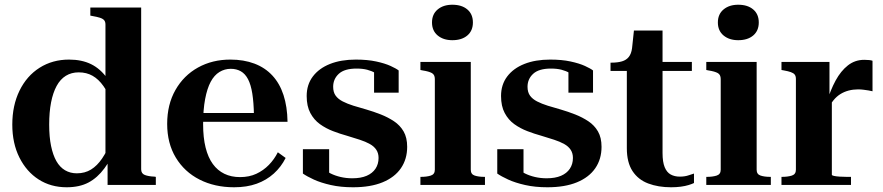

<svg xmlns="http://www.w3.org/2000/svg" viewBox="-20 -782 3736 812"><path d="M577 -66Q577 -48 592.5 -42Q608 -36 633 -35L639 -34V0H435V-121L426 -110V-678Q426 -690 420.5 -696.5Q415 -703 402.5 -707Q390 -711 372 -714L362 -716V-750H577ZM272 -530Q326 -530 365.5 -510.5Q405 -491 434.5 -449.5Q464 -408 487 -344L455 -347Q438 -389 417.5 -418Q397 -447 371.5 -461.5Q346 -476 313 -476Q282 -476 258.5 -461.5Q235 -447 219.5 -418.5Q204 -390 196 -349Q188 -308 188 -255Q188 -203 196 -164.5Q204 -126 218.5 -100.5Q233 -75 255 -62Q277 -49 305 -49Q339 -49 365 -65Q391 -81 412 -112Q433 -143 452 -189L479 -170Q451 -110 421.5 -70Q392 -30 354 -10Q316 10 262 10Q195 10 143.5 -23Q92 -56 62 -116Q32 -176 32 -255Q32 -336 62.5 -398.5Q93 -461 147.5 -495.5Q202 -530 272 -530Z M839 -257Q839 -200 849.5 -158Q860 -116 880 -88.5Q900 -61 929 -47Q958 -33 995 -33Q1034 -33 1064 -47Q1094 -61 1117 -84.5Q1140 -108 1155 -138L1188 -114Q1169 -76 1138 -48Q1107 -20 1065.5 -5Q1024 10 970 10Q888 10 824 -22.5Q760 -55 723.5 -115.5Q687 -176 687 -258Q687 -340 722 -401.5Q757 -463 817.5 -496.5Q878 -530 954 -530Q1011 -530 1056 -513Q1101 -496 1132 -462.5Q1163 -429 1179 -380Q1195 -331 1196 -267H772L771 -304H1078L1054 -295Q1053 -349 1047 -386.5Q1041 -424 1029 -447Q1017 -470 998.5 -480.5Q980 -491 956 -491Q930 -491 908 -477.5Q886 -464 871 -436Q856 -408 847.5 -363Q839 -318 839 -257Z M1581 -114Q1581 -134 1571.5 -148.5Q1562 -163 1544 -173Q1526 -183 1501.5 -191Q1477 -199 1447 -208Q1418 -216 1388 -227.5Q1358 -239 1333 -257Q1308 -275 1292.5 -304Q1277 -333 1277 -376Q1277 -424 1303 -458.5Q1329 -493 1375.5 -511.5Q1422 -530 1485 -530Q1534 -530 1571 -522Q1608 -514 1632 -503Q1656 -492 1666 -484V-390H1562V-496Q1569 -495 1575 -490Q1581 -485 1585.5 -478Q1590 -471 1591.5 -464.5Q1593 -458 1591 -454Q1581 -465 1566.5 -473.5Q1552 -482 1533 -487Q1514 -492 1488 -492Q1437 -492 1413 -470Q1389 -448 1389 -415Q1389 -392 1399.5 -377.5Q1410 -363 1429.5 -353Q1449 -343 1474.5 -335Q1500 -327 1529 -319Q1560 -310 1590.5 -298Q1621 -286 1646.5 -269Q1672 -252 1687 -226Q1702 -200 1702 -161Q1702 -109 1675.5 -70.5Q1649 -32 1598 -11Q1547 10 1473 10Q1421 10 1379 0.5Q1337 -9 1307.5 -22.5Q1278 -36 1261 -48V-151H1372V-29Q1363 -34 1357 -39.5Q1351 -45 1348.5 -50Q1346 -55 1345.5 -60.5Q1345 -66 1347 -73Q1359 -58 1378 -48.5Q1397 -39 1420.5 -33.5Q1444 -28 1470 -28Q1506 -28 1530.5 -38.5Q1555 -49 1568 -68.5Q1581 -88 1581 -114Z M1893 -612Q1855 -612 1831 -632Q1807 -652 1807 -687Q1807 -722 1831 -742Q1855 -762 1893 -762Q1933 -762 1956.5 -742Q1980 -722 1980 -687Q1980 -652 1956.5 -632Q1933 -612 1893 -612ZM1971 -520V-64Q1971 -45 1987.5 -39.5Q2004 -34 2029 -34H2031V0H1758V-34H1760Q1785 -34 1802 -39.5Q1819 -45 1819 -64V-448Q1819 -466 1806.5 -473Q1794 -480 1768 -484L1758 -486V-520Z M2403 -114Q2403 -134 2393.5 -148.5Q2384 -163 2366 -173Q2348 -183 2323.5 -191Q2299 -199 2269 -208Q2240 -216 2210 -227.5Q2180 -239 2155 -257Q2130 -275 2114.5 -304Q2099 -333 2099 -376Q2099 -424 2125 -458.5Q2151 -493 2197.5 -511.5Q2244 -530 2307 -530Q2356 -530 2393 -522Q2430 -514 2454 -503Q2478 -492 2488 -484V-390H2384V-496Q2391 -495 2397 -490Q2403 -485 2407.5 -478Q2412 -471 2413.5 -464.5Q2415 -458 2413 -454Q2403 -465 2388.5 -473.5Q2374 -482 2355 -487Q2336 -492 2310 -492Q2259 -492 2235 -470Q2211 -448 2211 -415Q2211 -392 2221.5 -377.5Q2232 -363 2251.5 -353Q2271 -343 2296.5 -335Q2322 -327 2351 -319Q2382 -310 2412.5 -298Q2443 -286 2468.5 -269Q2494 -252 2509 -226Q2524 -200 2524 -161Q2524 -109 2497.5 -70.5Q2471 -32 2420 -11Q2369 10 2295 10Q2243 10 2201 0.5Q2159 -9 2129.5 -22.5Q2100 -36 2083 -48V-151H2194V-29Q2185 -34 2179 -39.5Q2173 -45 2170.5 -50Q2168 -55 2167.5 -60.5Q2167 -66 2169 -73Q2181 -58 2200 -48.5Q2219 -39 2242.5 -33.5Q2266 -28 2292 -28Q2328 -28 2352.5 -38.5Q2377 -49 2390 -68.5Q2403 -88 2403 -114Z M2562 -482V-517H2565Q2592 -517 2610.5 -522.5Q2629 -528 2639.5 -541.5Q2650 -555 2653 -578L2685 -520H2906V-482ZM2782 -135Q2782 -97 2791 -75Q2800 -53 2816.5 -44Q2833 -35 2855 -35Q2877 -35 2893.5 -41Q2910 -47 2915 -48V-8Q2907 -4 2892.5 0.5Q2878 5 2859 7.5Q2840 10 2818 10Q2764 10 2721.5 -6Q2679 -22 2655 -58.5Q2631 -95 2631 -155V-514L2647 -521L2661 -653H2782Z M3102 -612Q3064 -612 3040 -632Q3016 -652 3016 -687Q3016 -722 3040 -742Q3064 -762 3102 -762Q3142 -762 3165.5 -742Q3189 -722 3189 -687Q3189 -652 3165.5 -632Q3142 -612 3102 -612ZM3180 -520V-64Q3180 -45 3196.5 -39.5Q3213 -34 3238 -34H3240V0H2967V-34H2969Q2994 -34 3011 -39.5Q3028 -45 3028 -64V-448Q3028 -466 3015.5 -473Q3003 -480 2977 -484L2967 -486V-520Z M3670 -525V-396Q3663 -398 3653 -399.5Q3643 -401 3632 -402.5Q3621 -404 3609 -404Q3588 -404 3569 -399Q3550 -394 3534 -384Q3518 -374 3505 -358Q3492 -342 3482 -320L3476 -348Q3492 -401 3514 -441.5Q3536 -482 3566 -505.5Q3596 -529 3635 -529Q3647 -529 3656 -528Q3665 -527 3670 -525ZM3285 0V-34H3286Q3312 -34 3329 -39.5Q3346 -45 3346 -64V-448Q3346 -460 3341 -466.5Q3336 -473 3324.5 -477Q3313 -481 3296 -484L3285 -486V-520H3488V-363L3498 -369V-43Q3498 -40 3507 -38Q3516 -36 3531 -35Q3546 -34 3561 -34H3579V0Z"/></svg>

Font: Roboto Serif 144pt SemiBold
Style: Regular
Weight: 600
Version: Version 1.008